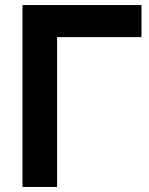

<svg xmlns="http://www.w3.org/2000/svg" viewBox="-20 -740 590 760"><path d="M69 0V-720H540V-593H206V0Z"/></svg>

Font: Vela Sans ExtBd
Style: Regular
Weight: 800
Designer: Principal design: Mikhail Sharanda - project Manrope.
Design modification: Ravid Balaliev
Foundry: Mikhail Sharanda
Version: Version 1.001